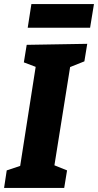

<svg xmlns="http://www.w3.org/2000/svg" viewBox="-26 -922 481 942"><path d="M388 -621 318 -593 241 -111 303 -86 289 0H-6L7 -86L73 -108L149 -594L91 -616L105 -702L402 -707ZM435 -902 416 -786H110L128 -902Z"/></svg>

Font: Bitter ExtraBold
Style: Italic
Weight: 800
Italic angle: -9°
Designer: Sol Matas, and Bitter project Authors
Foundry: Sol Matas
Version: Version 2.001